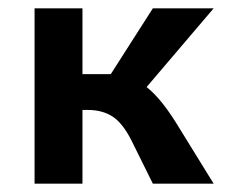

<svg xmlns="http://www.w3.org/2000/svg" viewBox="-20 -441 551 461"><path d="M332 -232Q365 -206 401 -149L493 0H347L296 -103Q275 -145 250.5 -161Q226 -177 191 -177H178V0H63V-421H178V-263H230H246L347 -421H493Z"/></svg>

Font: EauTest
Style: Bold Italic
Weight: 700
Italic angle: -12°
Designer: Christian Thalmann (Catharsis Fonts)
Version: Version 0.001;PS 000.001;hotconv 1.0.88;makeotf.lib2.5.64775